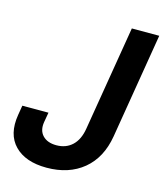

<svg xmlns="http://www.w3.org/2000/svg" viewBox="-111 -812 775 905"><g transform="rotate(15 277.0 -359.0)"><path d="M200.7 10.7Q97.7 10.7 44.7 -43.5Q-8.3 -97.7 7.8 -195.3L15.6 -242.2H143.1L134.8 -194.3Q127.9 -152.3 151.1 -127.9Q174.3 -103.5 218.3 -103.5Q265.1 -103.5 295.7 -132.3Q326.2 -161.1 335 -215.8L419.9 -727.5H553.7L468.8 -214.4Q450.7 -106 379.9 -47.6Q309.1 10.7 200.7 10.7Z"/></g></svg>

Font: Inter Display Semi Bold
Style: Italic
Weight: 600
Italic angle: -9.39999°
Designer: Rasmus Andersson
Foundry: rsms
Version: Version 4.000;git-4fc901f